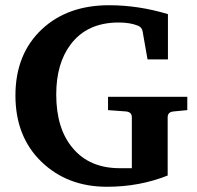

<svg xmlns="http://www.w3.org/2000/svg" viewBox="-20 -702 754 734"><path d="M696 -281 644 -276Q621 -274 621 -254V-31Q513 12 389 12Q237 12 138 -84Q39 -180 39 -337Q39 -496 141 -591Q239 -682 397 -682Q509 -682 622 -648V-475H544L525 -583Q522 -598 507 -604Q477 -616 434 -616Q313 -616 250 -532Q195 -459 195 -341Q195 -210 258 -136Q322 -59 438 -59Q484 -59 484 -59V-254Q484 -274 461 -276L393 -281V-332H696Z"/></svg>

Font: Apparatus SIL
Style: Bold
Weight: 700
Version: Version 1.0